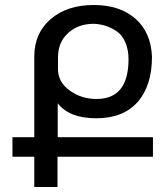

<svg xmlns="http://www.w3.org/2000/svg" viewBox="-20 -748 672 768"><path d="M355 -652.8Q293 -652.8 252.9 -616.2Q211.9 -579.1 211.9 -518.1V-472.2Q211.9 -419.9 258.3 -386.2Q305.2 -352.1 366.2 -352.1Q494.1 -352.1 494.1 -511.2Q494.1 -550.3 480.5 -580.6Q467.3 -609.9 444.3 -624.5Q422.4 -638.7 399.9 -645.5Q377.9 -651.9 355 -652.8ZM355 -728Q459.5 -728 522 -672.9Q584 -618.2 587.9 -521Q587.9 -404.8 530.3 -339.8Q472.7 -274.9 365.2 -274.9Q256.8 -274.9 210.9 -335V-199.2H591.8V-121.1H210V0H117.2V-121.1H29.8V-199.2H117.2V-522.9Q117.2 -614.7 182.6 -671.4Q248 -728 355 -728Z"/></svg>

Font: Miedinger*
Style: Book
Weight: 400
Version: Version 001.000